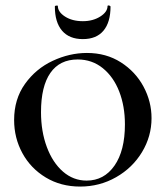

<svg xmlns="http://www.w3.org/2000/svg" viewBox="-20 -675 610 707"><path d="M32 -233Q32 -310 72 -366Q112 -422 174 -451Q236 -480 300 -480Q371 -480 425 -445.5Q479 -411 508.5 -356Q538 -301 538 -240Q538 -173 503 -115Q468 -57 407.5 -22.5Q347 12 275 12Q204 12 148.5 -21.5Q93 -55 62.5 -111Q32 -167 32 -233ZM440 -217Q440 -284 419 -338Q398 -392 358.5 -424Q319 -456 266 -456Q200 -456 165.5 -406.5Q131 -357 131 -262Q131 -191 152.5 -133.5Q174 -76 212 -43Q250 -10 299 -10Q363 -10 401.5 -65Q440 -120 440 -217ZM193 -653Q193 -631 219.5 -614Q246 -597 285 -597Q322 -597 349 -614Q376 -631 376 -653Q376 -655 380 -655Q382 -655 384.5 -653.5Q387 -652 387 -651Q387 -593 361 -562Q335 -531 285 -531Q235 -531 208.5 -562Q182 -593 182 -651Q182 -654 187.5 -654.5Q193 -655 193 -653Z"/></svg>

Font: Cormorant SC SemiBold
Style: Regular
Weight: 600
Designer: Christian Thalmann (Catharsis Fonts)
Foundry: Catharsis Fonts
Version: Version 4.000